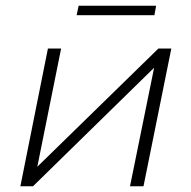

<svg xmlns="http://www.w3.org/2000/svg" viewBox="-20 -649 666 669"><path d="M147 -480H193L110 -68L532 -480H577L480 0H433L517 -413L95 0H51ZM254 -629H524L518 -596H247Z"/></svg>

Font: Montserrat Ace
Style: Light Italic
Weight: 300
Italic angle: -11.3°
Designer: Julieta Ulanovsky
Foundry: Julieta Ulanovsky
Version: Version 1